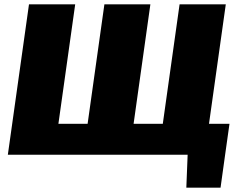

<svg xmlns="http://www.w3.org/2000/svg" viewBox="-20 -710 1106 881"><path d="M1033 -142 1013 0 992 151H835L841 0H16L113 -690H325L248 -142H382L459 -690H670L593 -142H727L804 -690H1016L939 -142Z"/></svg>

Font: Exo 2.0 Black
Style: Italic
Weight: 900
Italic angle: -8°
Designer: Natanael Gama
Version: Version 1.001;PS 001.001;hotconv 1.0.70;makeotf.lib2.5.58329